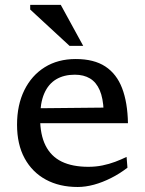

<svg xmlns="http://www.w3.org/2000/svg" viewBox="-20 -736 579 766"><path d="M282 -500.5Q355 -500.5 400.2 -470.8Q445.5 -441 467.2 -384Q489 -327 490.5 -244.5H125.5L123.5 -304L423.5 -307L393.5 -294Q391.5 -344.5 377.8 -376.2Q364 -408 339 -423Q314 -438 278.5 -438Q235 -438 204 -419.5Q173 -401 156.5 -363Q140 -325 140 -265Q140 -198.5 161.8 -155.2Q183.5 -112 226.2 -91.2Q269 -70.5 332.5 -70.5Q362 -70.5 388.8 -76Q415.5 -81.5 439.5 -90.5Q463.5 -99.5 485 -110L488.5 -67Q457.5 -43 423.2 -25.8Q389 -8.5 355 0.8Q321 10 290 10Q217 10 162.8 -19.5Q108.5 -49 78.2 -104.5Q48 -160 48 -238.5Q48 -317 77 -376Q106 -435 158.5 -467.8Q211 -500.5 282 -500.5ZM312 -553H257.5L100.5 -698V-716.5H222.5Z"/></svg>

Font: Newsreader 9pt
Style: Regular
Weight: 400
Designer: Hugues Gentile
Foundry: Production Type
Version: Version 1.003